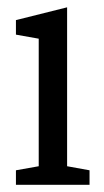

<svg xmlns="http://www.w3.org/2000/svg" viewBox="-20 -515 290 535"><path d="M167 -51.8 229.5 -40.5V0H24.4V-40.5L87.9 -51.8V-407.2L24.4 -418.5V-459L167 -494.6Z"/></svg>

Font: Habibi
Style: Regular
Weight: 400
Designer: Magnus Gaarde
Foundry: Magnus Gaarde
Version: Version 1.001